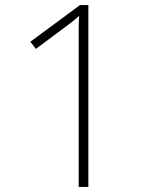

<svg xmlns="http://www.w3.org/2000/svg" viewBox="-20 -734 610 754"><path d="M327 0H289V-550Q289 -593 289 -621.5Q289 -650 291 -672Q278 -660 266 -650.5Q254 -641 235 -627L121 -542L99 -570L294 -714H327Z"/></svg>

Font: Noto Sans Khmer UI ExtraLight
Style: Regular
Weight: 200
Designer: Danh Hong and the Monotype Design Team
Foundry: Monotype Imaging Inc.
Version: Version 2.002; ttfautohint (v1.8.4.7-5d5b)